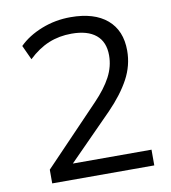

<svg xmlns="http://www.w3.org/2000/svg" viewBox="-81 -784 761 854"><g transform="rotate(-10 300.0 -357.0)"><path d="M86 0V-62L336 -323Q385 -374 409.5 -420.5Q434 -467 434 -517Q434 -578 396 -609.5Q358 -641 286 -641Q230 -641 182.5 -621.5Q135 -602 91 -560L61 -625Q101 -665 163 -689.5Q225 -714 294 -714Q401 -714 459 -664.5Q517 -615 517 -524Q517 -457 484.5 -396.5Q452 -336 390 -272L169 -48V-71H547V0Z"/></g></svg>

Font: Mulish ExtraLight
Style: Regular
Weight: 400
Version: Version 3.603